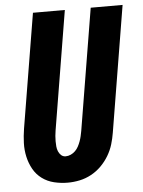

<svg xmlns="http://www.w3.org/2000/svg" viewBox="-53 -777 615 828"><g transform="rotate(-5 254.5 -363.5)"><path d="M207 8Q177 8 148 1Q119 -6 96 -23Q73 -40 59 -65Q45 -90 38.5 -119Q32 -148 33 -178.5Q34 -209 39 -240L121 -735H259L174 -221Q172 -209 171 -197.5Q170 -186 170 -174.5Q170 -163 171 -152Q172 -141 176 -131Q180 -121 188 -113.5Q196 -106 208 -106Q219 -106 230 -111Q241 -116 249.5 -124.5Q258 -133 263.5 -143.5Q269 -154 273 -165Q277 -176 279.5 -187Q282 -198 284 -209L371 -735H509L419 -190Q415 -165 407.5 -140Q400 -115 386 -91.5Q372 -68 352.5 -48.5Q333 -29 309 -16Q285 -3 259 2.5Q233 8 207 8Z"/></g></svg>

Font: Iosevka Heavy
Style: Italic
Weight: 900
Italic angle: -9°
Monospace: yes
Designer: Belleve Invis
Foundry: Belleve Invis
Version: Version 32.5.0; ttfautohint (v1.8.4)